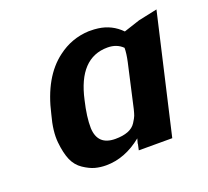

<svg xmlns="http://www.w3.org/2000/svg" viewBox="-92 -594 775 717"><g transform="rotate(-20 295.5 -235.5)"><path d="M88 -238Q119 -376 201 -437Q256 -479 325 -482Q350 -482 362 -480Q415 -473 452 -435L516 -456L591 -472L482 0H349L354 -23V-26L359 -44Q291 11 216 11Q193 11 172.5 5.5Q152 0 128 -16Q104 -32 92 -59.5Q80 -87 75.5 -131.5Q71 -176 88 -238ZM223 -246Q208 -183 209 -139Q212 -70 282 -70Q312 -70 332.5 -78Q353 -86 363.5 -102.5Q374 -119 377 -127Q380 -135 384 -151Q397 -208 423 -324Q430 -356 430 -378Q407 -401 370 -401Q257 -401 223 -246Z"/></g></svg>

Font: Coval
Style: ExtraBold Italic
Weight: 800
Foundry: Context Ltd
Version: Version 001.000